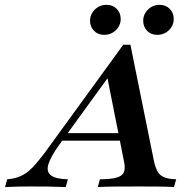

<svg xmlns="http://www.w3.org/2000/svg" viewBox="-85 -758 767 778"><path d="M-64.6 0 -55.8 -31.5Q-25 -33.9 -1.1 -44.5Q22.8 -55.1 45.6 -78.4Q68.3 -101.6 96.1 -138.7L414.4 -576.6H443.5L539.3 -102.8Q545.1 -77.3 554.4 -61.7Q563.7 -46.1 581.8 -39.2Q599.9 -32.3 628.9 -31.5L620.1 0Q598 -1.6 561.5 -2Q524.9 -2.4 478.5 -2.4Q420.5 -2.4 377.8 -2Q335.2 -1.6 311.1 0L320 -31.5Q363.9 -31.8 386.7 -38.1Q409.5 -44.4 416.4 -59.1Q423.3 -73.9 418.4 -99.2L348.1 -453L379 -480L154.2 -170.1Q120.1 -122.6 111.1 -92.5Q102 -62.4 121.4 -47.5Q140.7 -32.6 190.1 -31.5L181.2 0Q145.7 -1.6 110.2 -2Q74.6 -2.4 39.6 -2.4Q14.9 -2.4 -10.1 -2Q-35.2 -1.6 -64.6 0ZM155.1 -188 176 -218.6H433.3L438.7 -188ZM336.7 -616.8Q312.1 -616.8 296 -633.1Q279.9 -649.4 279.9 -673.8Q279.9 -700.4 299.4 -719.4Q319 -738.4 346.8 -738.4Q371.4 -738.4 387.7 -722.3Q404 -706.2 404 -681.4Q404 -654.8 384.7 -635.8Q365.3 -616.8 336.7 -616.8ZM551.7 -616.8Q527.1 -616.8 511.2 -633.1Q495.3 -649.4 495.3 -673.8Q495.3 -700.4 514.8 -719.4Q534.4 -738.4 561.7 -738.4Q586.3 -738.4 602.6 -722.3Q619 -706.2 619 -681.4Q619 -654.8 599.6 -635.8Q580.3 -616.8 551.7 -616.8Z"/></svg>

Font: Playfair 5pt SemiExpanded Light 12pt
Style: Italic
Weight: 300
Italic angle: -15.6°
Version: Version 2.000;gftools[0.9.28]